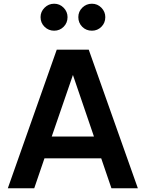

<svg xmlns="http://www.w3.org/2000/svg" viewBox="-20 -1012 783 1032"><path d="M22 0 285 -745H457L721 0H579L524 -161H219L164 0ZM258 -278H485L372 -609ZM271 -847Q241 -847 219.5 -868Q198 -889 198 -920Q198 -949 219.5 -970.5Q241 -992 271 -992Q301 -992 322 -970.5Q343 -949 343 -920Q343 -889 322 -868Q301 -847 271 -847ZM474 -847Q443 -847 422 -868Q401 -889 401 -920Q401 -950 422.5 -971Q444 -992 474 -992Q504 -992 525 -970.5Q546 -949 546 -920Q546 -889 525 -868Q504 -847 474 -847Z"/></svg>

Font: Plus Jakarta Text
Style: Bold
Weight: 700
Designer: Gumpita Rahayu
Foundry: Tokotype Studio
Version: Version 1.000